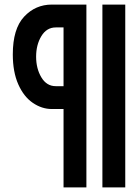

<svg xmlns="http://www.w3.org/2000/svg" viewBox="-20 -720 604 840"><path d="M428 -700H528V100H428ZM36 -482Q36 -594 85.5 -647Q135 -700 207 -700H358V100H258V-243H207Q163 -243 123.5 -270Q84 -297 60 -351Q36 -405 36 -482ZM224 -343H258V-600H224Q184 -600 161 -562Q138 -524 138 -472Q138 -420 161 -381.5Q184 -343 224 -343Z"/></svg>

Font: Piscolabis
Style: Regular
Weight: 400
Designer: Ariel Martín Pérez
Foundry: Tunera Type Foundry
Version: Version 1.000